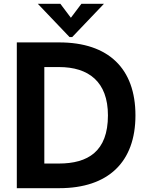

<svg xmlns="http://www.w3.org/2000/svg" viewBox="-20 -985 768 1005"><path d="M68 0H290C547 0 689 -137 689 -381C689 -626 548 -763 290 -763H68ZM178 -965 344 -791H358L524 -965H406L351 -892L296 -965ZM212 -129V-634H289C443 -634 545 -558 545 -381C545 -192 440 -129 288 -129Z"/></svg>

Font: Swile Sans
Style: Bold
Weight: 700
Designer: Lord
Foundry: Lord
Version: Version 1.477;FEAKit 1.0